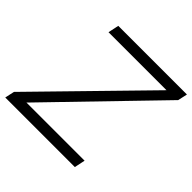

<svg xmlns="http://www.w3.org/2000/svg" viewBox="-215 -877 1044 1044"><g transform="rotate(45 307.5 -355.0)"><path d="M-24 -55 556 -648H110L123 -710H651L639 -655L65 -62H512L499 0H-36Z"/></g></svg>

Font: Raleway
Style: Italic
Weight: 400
Italic angle: -12°
Designer: Matt McInerney, Pablo Impallari, Rodrigo Fuenzalida
Foundry: Matt McInerney, Pablo Impallari, Rodrigo Fuenzalida
Version: Version 4.026